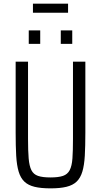

<svg xmlns="http://www.w3.org/2000/svg" viewBox="-20 -1027 555 1055"><path d="M258 8Q205 8 170 -0.5Q135 -9 114 -29Q93 -49 82.5 -84Q72 -119 69 -171.5Q66 -224 66 -298V-688H134V-264Q134 -198 137.5 -156.5Q141 -115 152.5 -92Q164 -69 189 -60.5Q214 -52 257 -52Q301 -52 326 -60.5Q351 -69 363 -92Q375 -115 378 -156.5Q381 -198 381 -264V-688H449V-298Q449 -224 446 -171.5Q443 -119 432.5 -84Q422 -49 401 -29Q380 -9 345 -0.5Q310 8 258 8ZM138 -786V-860H201V-786ZM314 -786V-860H377V-786ZM161 -957V-1007H354V-957Z"/></svg>

Font: Saira Condensed
Style: Regular
Weight: 400
Width: 3
Designer: Hector Gatti with collaboration of the Omnibus-Type team
Foundry: Omnibus-Type
Version: Version 1.101